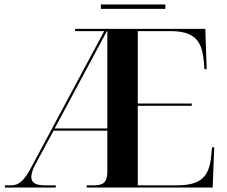

<svg xmlns="http://www.w3.org/2000/svg" viewBox="-20 -844 1020 864"><path d="M434 -804H724V-824H434ZM2 0H231V-10H182C142 -10 121 -21 121 -47C121 -60 126 -80 138 -102L221 -256H463V-73C463 -20 442 -10 401 -10H370V0H937L944 -181H934L931 -148C923 -46 882 -10 775 -10H600V-368H843V-378H600V-704H744C849 -704 889 -668 897 -567L900 -533H910L904 -714H318V-704H449L119 -88C89 -32 66 -10 30 -10H2ZM226 -266 461 -704H463V-266Z"/></svg>

Font: Noto Serif Display SemiBold
Style: Regular
Weight: 600
Designer: Monotype Design Team
Foundry: Monotype Imaging Inc.
Version: Version 2.009